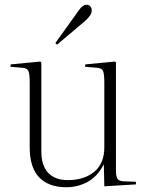

<svg xmlns="http://www.w3.org/2000/svg" viewBox="-20 -774 619 808"><path d="M259 14Q185 14 145 -27.5Q105 -69 105 -154V-427Q105 -465 99 -476.5Q93 -488 72 -489L24 -493L25 -503L150 -515L154 -511V-136Q154 -78 182.5 -47Q211 -16 266 -16Q334 -16 376.5 -51Q419 -86 419 -154V-427Q419 -465 413 -476.5Q407 -488 386 -489L338 -493L339 -503L464 -515L468 -511V-56Q468 -31 474.5 -21.5Q481 -12 500 -11L552 -9V2L419 10L417 -81H416Q390 -31 348.5 -8.5Q307 14 259 14ZM220 -586 213 -593 312 -731Q328 -754 344 -754Q355 -754 360.5 -747Q366 -740 366 -729Q366 -710 336 -684Z"/></svg>

Font: Display Extralight
Style: Regular
Weight: 200
Designer: Latin by Veronika Burian and Jose Scaglione. Greek by Irene Vlachou. Cyrillic by Vera Evstafieva.
Foundry: TypeTogether
Version: Version 3.002